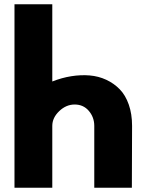

<svg xmlns="http://www.w3.org/2000/svg" viewBox="-20 -880 677 900"><path d="M47.9 0V-859.9H225.1V-498Q269.5 -515.6 314 -522.7Q358.4 -529.8 400.1 -526.4Q441.9 -522.9 478 -506.1Q514.2 -489.3 541.3 -461.4Q568.4 -433.6 583.7 -389.6Q599.1 -345.7 599.1 -290L598.1 0H421.9V-290Q421.9 -330.1 396.5 -360.1Q371.1 -390.1 330.1 -390.1Q290 -390.1 257.6 -359.1Q225.1 -328.1 225.1 -290V0Z"/></svg>

Font: Hussar Preview
Style: Bold
Weight: 700
Foundry: Cannot Into Space Fonts, PlusOne Fonts
Version: Version 2.29RC2 "Millennial"